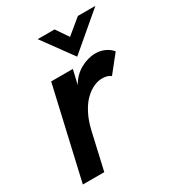

<svg xmlns="http://www.w3.org/2000/svg" viewBox="-167 -790 815 891"><g transform="rotate(-30 240.0 -344.5)"><path d="M289.1 -526.9 170.9 -689H261.2L306.2 -623L386.2 -689H480ZM15.1 0 127 -487.8H243.2L225.1 -411.1Q249 -453.6 288.8 -475.8Q328.6 -498 370.1 -498Q396 -498 418.9 -487.5Q441.9 -477.1 456.1 -459L383.8 -368.2Q367.7 -381.8 337.9 -381.8Q314.9 -381.8 291.5 -370.8Q268.1 -359.9 245.8 -338.4Q223.6 -316.9 205.1 -281.5Q186.5 -246.1 175.8 -201.2L129.9 0Z"/></g></svg>

Font: HK Grotesk Legacy
Style: Bold Italic
Weight: 700
Italic angle: -13°
Designer: Alfredo Marco Pradil
Foundry: Hanken Design Co.
Version: Version 2.022;PS 002.022;hotconv 1.0.88;makeotf.lib2.5.64775